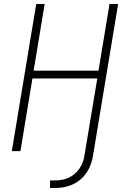

<svg xmlns="http://www.w3.org/2000/svg" viewBox="-20 -755 640 959"><path d="M230 184V146H256Q273 146 290 143Q307 140 323.5 132.5Q340 125 354 112.5Q368 100 378 85Q388 70 394 53.5Q400 37 402 20L466 -363H142L82 0H39L161 -735H203L148 -402H472L527 -735H570L445 20Q442 42 434.5 63.5Q427 85 414 105Q401 125 383 140.5Q365 156 343.5 166Q322 176 300 180Q278 184 256 184Z"/></svg>

Font: Iosevka SS04 XLt Ex Obl
Style: Regular
Weight: 200
Width: 7
Italic angle: -9°
Monospace: yes
Designer: Belleve Invis
Foundry: Belleve Invis
Version: Version 19.0.0; ttfautohint (v1.8.4)